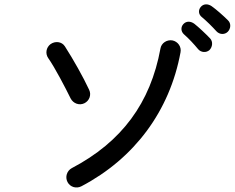

<svg xmlns="http://www.w3.org/2000/svg" viewBox="-20 -858 1063 870"><path d="M349 -14C589 -140 749 -355 798 -621C803 -646 786 -670 761 -675C736 -679 711 -663 707 -638C662 -392 532 -215 305 -96C283 -84 274 -56 286 -33C298 -10 326 -2 349 -14ZM199 -594C228 -553 276 -461 300 -412C312 -389 339 -379 362 -390C385 -401 395 -428 384 -451C357 -509 312 -589 274 -648C260 -670 230 -673 209 -658C189 -643 184 -615 199 -594ZM811 -749C798 -735 800 -715 813 -703C836 -683 859 -658 878 -635C891 -620 914 -618 929 -631C943 -645 946 -669 932 -684C912 -705 880 -735 861 -750C845 -762 825 -764 811 -749ZM890 -827C877 -812 880 -792 894 -781C917 -762 941 -738 961 -716C975 -701 998 -700 1012 -714C1026 -728 1028 -752 1013 -766C992 -787 959 -816 939 -830C923 -841 903 -842 890 -827Z"/></svg>

Font: 寒蝉半圆体
Style: Regular
Weight: 400
Designer: Yoshimichi Ohira & Warren
Foundry: ChillType
Version: Version 1.800;Glyphs 3.1.1 (3135)